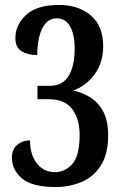

<svg xmlns="http://www.w3.org/2000/svg" viewBox="-20 -744 491 774"><path d="M205 10Q110 10 69 -24.5Q28 -59 28 -109Q28 -142 49.5 -160Q71 -178 101 -178Q101 -121 128.5 -85.5Q156 -50 202 -50Q242 -50 271.5 -83Q301 -116 301 -200Q301 -266 270.5 -305Q240 -344 177 -344H131V-398H180Q233 -398 257 -438.5Q281 -479 281 -549Q281 -605 262.5 -637.5Q244 -670 210 -670Q181 -670 163.5 -649.5Q146 -629 138 -595Q130 -561 130 -522Q93 -522 67.5 -537Q42 -552 42 -590Q42 -644 85.5 -684Q129 -724 217 -724Q298 -724 347 -681Q396 -638 396 -559Q396 -491 361 -444Q326 -397 275 -379Q309 -372 341.5 -353Q374 -334 395 -296.5Q416 -259 416 -199Q416 -121 385.5 -75Q355 -29 306.5 -9.5Q258 10 205 10Z"/></svg>

Font: Noto Serif Devanagari ExtraCondensed SemiBold
Style: Regular
Weight: 600
Width: 2
Designer: Universal Thirst, Indian Type Foundry and the Monotype Design Team
Foundry: Monotype Imaging Inc.
Version: Version 2.004; ttfautohint (v1.8.4.7-5d5b)